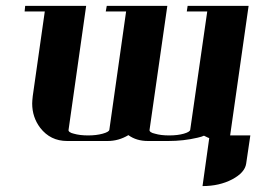

<svg xmlns="http://www.w3.org/2000/svg" viewBox="-20 -481 874 655"><path d="M64 -441.9 65.9 -460.9H273.9L213.9 -38.1Q212.9 -34.2 217.8 -30.5Q222.7 -26.9 231.9 -24.9Q252 -19 280.8 -19Q308.6 -19 330.1 -24.9Q351.6 -30.8 353 -38.1L410.2 -441.9H340.8L344.2 -460.9H550.8L490.2 -38.1Q489.3 -34.2 494.1 -30.5Q499 -26.9 508.8 -24.9Q528.3 -19 557.1 -19Q585.9 -19 606.9 -24.9Q627.4 -30.8 628.9 -38.1L687 -441.9H617.2L620.1 -460.9H828.1L765.1 -19H834L819.8 77.1Q815.4 107.9 772 130.9Q728.5 153.8 670.9 153.8L693.8 -9.8Q690.4 -10.7 675.8 -18.1Q668.9 -14.6 653.8 -11.2Q606.4 0 554.2 0H484.9Q445.3 0 418 -20Q384.8 0 347.2 0H209Q151.9 0 117.2 -44.9Q89.8 -81.1 89.8 -127.9Q89.8 -136.2 91.8 -153.8L132.8 -441.9Z"/></svg>

Font: Hjet
Style: Italic
Weight: 400
Designer: T. Christopher White
Version: Version 1.2